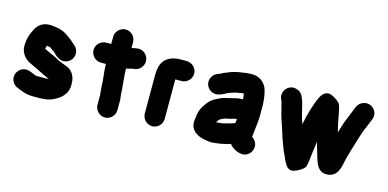

<svg xmlns="http://www.w3.org/2000/svg" viewBox="-71 -1067 3140 1554"><g transform="rotate(15 1499.0 -289.5)"><path d="M233 -544H221C164 -544 127 -513 107 -473C85 -432 68 -388 68 -324C68 -272 104 -228 140 -209L190 -184L217 -172C246 -159 271 -143 300 -132L327 -120L311 -118C306 -117 302 -117 298 -117H226C221 -117 214 -120 209 -122C208 -122 207 -122 206 -123C192 -130 175 -136 160 -141C109 -158 66 -124 54 -88C37 -38 71 6 107 17C146 34 183 50 239 50H301C310 50 319 49 329 48C359 45 374 43 402 31C465 2 522 -41 517 -131C517 -199 481 -245 428 -260C424 -261 420 -263 415 -265L400 -270L384 -277C379 -280 373 -282 367 -284C342 -299 315 -312 286 -324L260 -336C252 -339 244 -343 237 -347C238 -352 238 -356 239 -359C239 -361 239 -363 240 -364V-365L245 -375C253 -374 258 -373 266 -371C270 -371 274 -368 277 -367C286 -358 297 -351 310 -344C323 -331 339 -314 355 -305C395 -276 447 -290 471 -324C500 -364 486 -416 452 -440C431 -457 418 -474 393 -488C390 -490 388 -492 387 -493C359 -516 322 -533 278 -539C265 -539 245 -544 233 -544Z M757 -167C757 -159 758 -150 759 -141V-140C759 -126 763 -113 763 -100V-19C763 26 802 65 847 65C892 65 930 26 930 -19V-111C929 -119 928 -128 926 -137C926 -149 925 -159 924 -168V-172C924 -187 921 -203 920 -220C917 -268 910 -312 910 -363C914 -364 917 -364 920 -364C935 -368 952 -373 968 -376L980 -377C1002 -380 1020 -391 1034 -410C1079 -470 1027 -553 956 -543L944 -541C933 -540 921 -537 910 -534V-584C910 -629 872 -667 827 -667C782 -667 743 -629 743 -584V-523H701C655 -523 617 -485 617 -440C617 -395 655 -356 701 -356H743C743 -290 757 -229 757 -167Z M1318 -50V-381H1370C1415 -381 1454 -419 1454 -464C1454 -509 1415 -548 1370 -548H1308C1297 -548 1285 -546 1271 -543C1212 -532 1170 -496 1158 -438L1153 -413C1152 -403 1151 -391 1151 -376V-50C1151 -4 1189 34 1235 34C1281 34 1318 -4 1318 -50Z M1884 -414C1885 -407 1886 -401 1886 -396L1889 -369V-367H1883C1843 -367 1806 -353 1771 -345C1739 -340 1715 -331 1690 -318L1672 -309C1645 -296 1621 -273 1604 -248C1592 -230 1581 -215 1573 -195C1562 -172 1559 -141 1555 -110C1541 -28 1601 16 1670 28C1693 33 1721 38 1748 35C1785 32 1821 26 1852 18L1885 8C1886 8 1888 8 1889 7C1906 32 1936 51 1967 59L1977 61C2027 75 2069 39 2078 1C2089 -42 2066 -76 2039 -92V-97C2040 -104 2041 -111 2042 -119L2044 -140C2048 -181 2056 -226 2056 -272V-345C2057 -357 2056 -369 2055 -382C2052 -427 2045 -470 2032 -503C2014 -544 1970 -582 1913 -582H1894C1873 -582 1849 -578 1831 -575C1801 -572 1767 -564 1742 -556C1727 -551 1713 -544 1699 -539C1683 -534 1670 -526 1655 -518C1628 -509 1608 -500 1594 -475C1555 -408 1619 -334 1687 -353C1709 -359 1733 -369 1751 -381C1766 -386 1778 -392 1791 -396C1807 -400 1829 -409 1849 -409C1863 -412 1869 -413 1884 -414ZM1883 -199C1882 -189 1880 -176 1879 -165C1861 -157 1843 -154 1823 -147L1806 -143C1793 -139 1776 -134 1759 -134C1750 -133 1740 -132 1729 -131H1727C1733 -140 1739 -151 1747 -159C1747 -160 1747 -160 1748 -160L1768 -170C1783 -180 1809 -183 1829 -187C1847 -192 1861 -199 1883 -199Z M2185 -509C2177 -487 2178 -466 2188 -445L2194 -432C2195 -429 2196 -426 2197 -425L2201 -405C2207 -387 2213 -358 2218 -338C2230 -292 2247 -250 2260 -207C2270 -173 2283 -134 2294 -105C2303 -84 2314 -50 2323 -33C2335 -11 2343 16 2356 37C2371 67 2393 98 2437 85C2463 77 2494 60 2511 44C2519 36 2523 31 2524 29C2529 13 2533 -4 2535 -23C2540 -73 2549 -137 2557 -189C2564 -165 2569 -140 2577 -119C2600 -43 2616 60 2717 43C2793 30 2803 -41 2818 -115C2826 -145 2834 -171 2842 -200C2864 -266 2882 -343 2909 -402L2921 -430C2925 -439 2928 -448 2931 -455C2942 -481 2956 -507 2943 -541C2930 -576 2887 -609 2835 -589C2810 -579 2795 -563 2785 -539C2768 -493 2747 -448 2729 -400C2721 -378 2708 -333 2700 -306C2697 -321 2693 -337 2688 -354C2684 -373 2680 -393 2676 -413C2668 -455 2661 -502 2647 -535L2635 -546C2628 -554 2618 -561 2605 -569C2584 -582 2555 -601 2522 -586C2491 -572 2472 -527 2459 -491C2437 -429 2419 -370 2406 -297C2405 -300 2404 -302 2403 -305C2377 -366 2371 -443 2345 -503L2339 -516C2330 -536 2314 -550 2292 -558C2240 -577 2198 -545 2185 -509Z"/></g></svg>

Font: Blanket
Style: Blk
Weight: 900
Foundry: Cannot Into Space Fonts
Version: Version 0.9